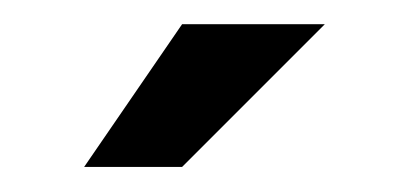

<svg xmlns="http://www.w3.org/2000/svg" viewBox="-20 -718 334 157"><path d="M128.9 -698.2H245.6L128.9 -581.5H48.8Z"/></svg>

Font: Sansation
Style: Regular
Weight: 400
Designer: Bernd Montag
Version: Version 1.301